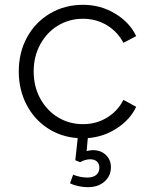

<svg xmlns="http://www.w3.org/2000/svg" viewBox="-20 -563 644 798"><path d="M271 199 284 163Q314 175 343 175Q367 175 380 164Q393 153 393 134Q393 118 383 108.5Q373 99 355 99Q335 99 313 111L293 103L303 11Q232 6 176 -31.5Q120 -69 89 -130.5Q58 -192 58 -266Q58 -345 92.5 -408Q127 -471 188 -507Q249 -543 325 -543Q398 -543 458.5 -506.5Q519 -470 546 -413L493 -385Q469 -431 424.5 -458Q380 -485 325 -485Q268 -485 221.5 -457Q175 -429 147.5 -379Q120 -329 120 -266Q120 -203 147.5 -153Q175 -103 221.5 -75Q268 -47 325 -47Q380 -47 424.5 -74Q469 -101 493 -148L546 -119Q521 -66 466 -30Q411 6 345 11L340 65Q356 61 366 61Q399 61 420 81Q441 101 441 132Q441 168 414.5 191.5Q388 215 345 215Q326 215 305.5 210.5Q285 206 271 199Z"/></svg>

Font: Evergrow Sans
Style: Light
Weight: 300
Foundry: 10Web
Version: Version 1.000